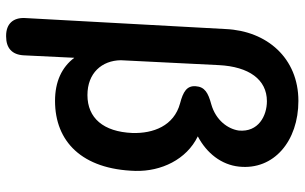

<svg xmlns="http://www.w3.org/2000/svg" viewBox="-204 -584 996 628"><g transform="rotate(90 294.0 -270.0)"><path d="M193 -488C198 -586 240 -645 311 -645C359 -645 413 -617 407 -553C402 -518 374 -478 321 -463C284 -453 264 -442 262 -412C260 -383 280 -371 318 -361C392 -341 417 -273 415 -205C411 -110 366 -58 291 -58C219 -58 178 -105 177 -167ZM97 208H99C137 208 159 189 161 150L169 -15C200 26 247 48 310 48C443 48 534 -40 539 -215C541 -299 502 -382 426 -419C481 -448 519 -496 525 -554C537 -668 441 -748 310 -748C170 -748 81 -645 75 -510L39 146C37 185 58 208 97 208Z"/></g></svg>

Font: 寒蝉团圆体 Round
Style: Regular
Weight: 500
Designer: 寒蝉字型
Version: Version 2.700;Glyphs 3.1.1 (3135)